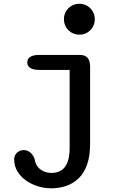

<svg xmlns="http://www.w3.org/2000/svg" viewBox="-20 -774 659 1042"><path d="M411 -586Q387.5 -586 368.5 -597Q349.5 -608 338.2 -627.2Q327 -646.5 327 -670Q327 -693.5 338.2 -712.5Q349.5 -731.5 368.5 -742.5Q387.5 -753.5 411 -753.5Q434.5 -753.5 453.2 -742.2Q472 -731 483.2 -712Q494.5 -693 494.5 -670Q494.5 -646.5 483.2 -627.2Q472 -608 453.2 -597Q434.5 -586 411 -586ZM57 91.5Q57 68 72.8 54.2Q88.5 40.5 109 40.5Q126.5 40.5 141.5 51.5Q156.5 62.5 166.5 84.5Q173 125.5 198.8 145Q224.5 164.5 259.5 164.5Q289.5 164.5 311.8 151Q334 137.5 346 107.2Q358 77 358 27.5V-394.5H193.5Q161 -394.5 144.5 -405Q128 -415.5 128 -435.5Q128 -455 144.5 -465.5Q161 -476 193.5 -476H413.5Q469 -476 469 -413V6.5Q469 74 452.2 120.2Q435.5 166.5 406 194.5Q376.5 222.5 338.5 235.2Q300.5 248 259 248Q221 248 185 236.8Q149 225.5 120 204.8Q91 184 74 155.2Q57 126.5 57 91.5Z"/></svg>

Font: Sono ExtraLight Monospace Medium
Style: Regular
Weight: 500
Version: Version 2.112